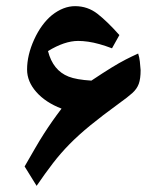

<svg xmlns="http://www.w3.org/2000/svg" viewBox="-20 -749 506 624"><path d="M99 -145 60 -208Q79 -241 94 -267Q109 -293 122.5 -314Q136 -335 150 -355Q164 -375 180 -396Q128 -416 98 -450Q68 -484 68 -523Q68 -570 91 -620.5Q114 -671 149 -700Q186 -729 224 -729Q265 -729 297 -704Q329 -679 368 -635L344 -592Q323 -600 303.5 -605.5Q284 -611 266.5 -613.5Q249 -616 234 -616Q190 -616 136 -583Q152 -520 203 -500Q228 -490 277 -487Q316 -513 342 -529Q368 -545 388.5 -555.5Q409 -566 429 -575Q433 -563 434.5 -549Q436 -535 437 -521Q437 -493 431 -476.5Q425 -460 410 -446.5Q395 -433 367 -413Q312 -373 273.5 -341.5Q235 -310 206 -280.5Q177 -251 152 -218.5Q127 -186 99 -145Z"/></svg>

Font: Noto Naskh Arabic UI
Style: Regular
Weight: 400
Designer: Monotype Design Team, David Williams, Mohamad Dakak and Nizar Qandah
Foundry: Monotype Imaging Inc.
Version: Version 2.014